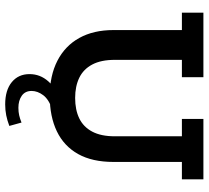

<svg xmlns="http://www.w3.org/2000/svg" viewBox="-52 -571 805 741"><g transform="rotate(90 350.5 -200.5)"><path d="M351 10Q272 10 214.5 -19.5Q157 -49 126.5 -104Q96 -159 96 -236V-500H29V-583H278V-500H211V-241Q211 -188 229 -154Q247 -120 280 -104Q313 -88 358 -88Q404 -88 437 -104Q470 -120 488 -154Q506 -188 506 -241V-500H439V-583H672V-500H605V-236Q605 -154 574.5 -99.5Q544 -45 487 -17.5Q430 10 351 10ZM383 182Q328 182 297 156.5Q266 131 266 88Q266 47 294 15.5Q322 -16 373 -32L404 0Q364 13 347.5 35Q331 57 331 80Q331 105 349.5 118Q368 131 396 131Q412 131 425 128Q438 125 453 119L466 166Q445 174 425 178Q405 182 383 182Z"/></g></svg>

Font: Rokkitt SemiBold
Style: Regular
Weight: 600
Designer: Vernon Adams
Foundry: Vernon Adams
Version: Version 3.103